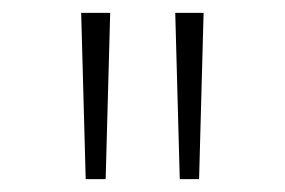

<svg xmlns="http://www.w3.org/2000/svg" viewBox="-20 -749 442 298"><path d="M113 -471H144L151 -729H106ZM259 -471H289L296 -729H252Z"/></svg>

Font: Noto Sans Gurmukhi UI SemiCondensed ExtraLight
Style: Regular
Weight: 200
Width: 4
Designer: Jelle Bosma - Monotype Design Team
Foundry: Monotype Imaging Inc.
Version: Version 2.004